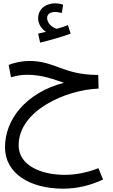

<svg xmlns="http://www.w3.org/2000/svg" viewBox="-20 -862 679 1153"><path d="M221 -606C276 -619 355 -642 404 -660L388 -711C369 -703 346 -696 321 -689C296 -696 263 -720 263 -754C263 -777 281 -790 312 -790C326 -790 338 -787 351 -784L359 -834C344 -839 326 -842 312 -842C258 -842 209 -811 209 -751C209 -718 230 -688 256 -671C242 -668 228 -665 209 -660ZM360 271C438 271 521 253 599 216L571 148C505 174 435 188 370 188C220 188 92 128 92 11C92 -201 380 -323 572 -330L570 -412H561C359 -414 309 -496 156 -496C112 -496 66 -486 32 -472L46 -398C73 -405 101 -413 141 -413C234 -413 300 -386 364 -365C135 -305 10 -144 10 22C10 179 158 271 360 271Z"/></svg>

Font: Noto Sans Arabic UI
Style: Regular
Weight: 400
Designer: Monotype Design Team, Nadine Chahine and Nizar Qandah
Foundry: Monotype Imaging Inc.
Version: Version 2.010